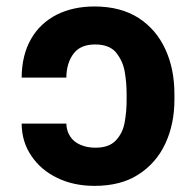

<svg xmlns="http://www.w3.org/2000/svg" viewBox="-20 -573 614 602"><path d="M47.9 -185.5H188Q188.5 -162.6 200.2 -145Q211.4 -127.9 231.9 -119.1Q252.9 -109.9 279.3 -109.9Q321.3 -109.9 342.3 -131.8Q364.3 -154.3 370.6 -188Q377.4 -224.6 377 -262.2V-277.8Q377 -315.9 370.6 -350.6Q364.3 -383.8 342.3 -410.2Q320.8 -433.6 278.3 -433.6Q232.9 -433.6 211.4 -405.8Q188.5 -376.5 188 -329.6H47.9Q48.3 -400.4 77.6 -451.2Q105.5 -500 157.7 -526.9Q209.5 -552.7 275.9 -552.7Q358.4 -552.7 414.6 -516.6Q469.7 -481 498.5 -418.5Q526.9 -356.9 526.9 -277.8V-262.2Q527.3 -185.5 498.5 -123Q470.2 -62 414.1 -25.9Q358.9 9.8 276.4 9.8Q210.9 9.8 159.7 -15.1Q107.9 -40 78.6 -84Q48.3 -127.9 47.9 -185.5Z"/></svg>

Font: My Font
Style: Bold
Weight: 500
Designer: Rasmus Andersson
Foundry: rsms
Version: Version 0.001